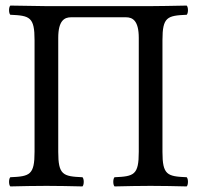

<svg xmlns="http://www.w3.org/2000/svg" viewBox="-20 -667 707 689"><path d="M521 -645H146C123 -645 67 -646 17 -647C11 -641 11 -620 17 -614C87 -611 104 -606 104 -523V-122C104 -39 87 -34 17 -31C11 -25 11 -4 17 2C56 1 107 0 147 0C185 0 236 1 276 2C282 -4 282 -25 276 -31C206 -34 189 -39 189 -122V-531C189 -593 211 -605 235 -605H432C456 -605 478 -593 478 -531V-122C478 -39 461 -34 391 -31C385 -25 385 -4 391 2C429 1 484 0 520 0C559 0 612 1 650 2C656 -4 656 -25 650 -31C580 -34 563 -39 563 -122V-523C563 -606 580 -611 650 -614C656 -620 656 -641 650 -647C600 -646 548 -645 521 -645Z"/></svg>

Font: Libertinus Serif
Style: Regular
Weight: 400
Designer: Philipp H. Poll, Khaled Hosny
Foundry: Caleb Maclennan
Version: Version 7.050;RELEASE